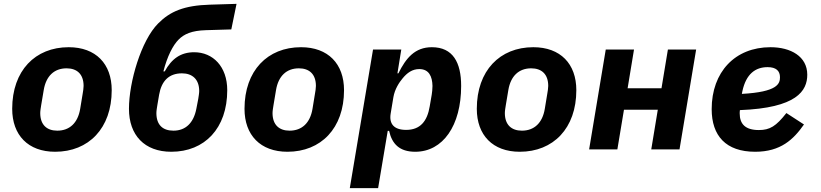

<svg xmlns="http://www.w3.org/2000/svg" viewBox="-20 -772 4241 992"><path d="M264.9 12.1C437.9 12.1 557.2 -109 557.2 -306.1C557.2 -442.1 475.1 -528.1 334.9 -528.1C161.9 -528.1 43 -407 43 -209.9C43 -73.9 125 12.1 264.9 12.1ZM187.9 -187.9C187.9 -199.9 191.1 -217 192.8 -229L206 -307.2C218 -378.9 259.9 -419 323.9 -419C377.8 -419 411.9 -388.8 411.9 -328.1C411.9 -316.1 409.1 -299 407 -286.9L394.2 -209.2C382.1 -137.1 339.8 -96.9 275.9 -96.9C221.9 -96.9 187.9 -127.1 187.9 -187.9Z M865.1 12.1C1037.3 12.1 1154.1 -109 1154.1 -306.1C1154.1 -427.9 1080.3 -502.1 983.3 -502.1C914.1 -502.1 867.2 -469.1 831 -403.1H824.2C844.1 -480.8 873.2 -538 903.1 -567.8C931.1 -595.9 970.2 -614 1044 -616.1L1175.1 -620L1202.1 -752.1L1065 -747.9C931.1 -744 859 -713.1 797.2 -650.9C709.2 -562.9 646.3 -348 646.3 -209.9C646.3 -73.9 726.2 12.1 865.1 12.1ZM788 -187.9C788 -199.9 791.2 -217 793 -229L802.2 -283C814.3 -353 852.3 -393.1 920.1 -393.1C973 -393.1 1009.2 -362.9 1009.2 -301.8C1009.2 -290.1 1006 -273.1 1004.3 -261L994.3 -209.2C980.1 -137.1 939.3 -96.9 876.1 -96.9C820.3 -96.9 788 -127.1 788 -187.9Z M1465.2 12.1C1638.1 12.1 1757.5 -109 1757.5 -306.1C1757.5 -442.1 1675.4 -528.1 1535.2 -528.1C1362.2 -528.1 1243.3 -407 1243.3 -209.9C1243.3 -73.9 1325.3 12.1 1465.2 12.1ZM1388.1 -187.9C1388.1 -199.9 1391.3 -217 1393.1 -229L1406.2 -307.2C1418.3 -378.9 1460.2 -419 1524.1 -419C1578.1 -419 1612.2 -388.8 1612.2 -328.1C1612.2 -316.1 1609.4 -299 1607.2 -286.9L1594.5 -209.2C1582.4 -137.1 1540.1 -96.9 1476.2 -96.9C1422.2 -96.9 1388.1 -127.1 1388.1 -187.9Z M1787.3 199.9H1933.6L1983.3 -95.9H1990.4C2005.3 -28.1 2044.4 12.1 2125.4 12.1C2268.5 12.1 2362.6 -122.9 2362.6 -328.1C2362.6 -448.9 2320.3 -528.1 2211.3 -528.1C2123.6 -528.1 2077.4 -471.9 2038.4 -393.1H2033.4L2053.3 -516H1907.3ZM1998.6 -186.1 2012.4 -269.2C2019.5 -312.1 2043.3 -346.9 2059.3 -366.1C2083.5 -396 2110.4 -415.1 2146.3 -415.1C2196.4 -415.1 2213.4 -377.1 2214.5 -328.1C2214.5 -311.1 2212.4 -295.1 2210.6 -283L2200.3 -223C2187.5 -144.9 2150.6 -100.9 2078.5 -100.9C2015.3 -100.9 1989.3 -132.1 1998.6 -186.1Z M2665.5 12.1C2838.4 12.1 2957.7 -109 2957.7 -306.1C2957.7 -442.1 2875.7 -528.1 2735.4 -528.1C2562.5 -528.1 2443.5 -407 2443.5 -209.9C2443.5 -73.9 2525.6 12.1 2665.5 12.1ZM2588.4 -187.9C2588.4 -199.9 2591.6 -217 2593.4 -229L2606.5 -307.2C2618.6 -378.9 2660.5 -419 2724.4 -419C2778.4 -419 2812.5 -388.8 2812.5 -328.1C2812.5 -316.1 2809.7 -299 2807.5 -286.9L2794.7 -209.2C2782.7 -137.1 2740.4 -96.9 2676.5 -96.9C2622.5 -96.9 2588.4 -127.1 2588.4 -187.9Z M3023.8 0H3169.7L3203.8 -204.9H3378.6L3344.8 0H3490.8L3576.7 -516H3430.8L3397.7 -316.1H3222.7L3255.7 -516H3109.7Z M3881.7 12.1C4013.8 12.1 4079.9 -51.8 4133.9 -128.9L4043 -187.9C3989.7 -120 3957.7 -100.1 3900.9 -100.1C3831 -100.1 3801.8 -131 3801.8 -186.1C3801.8 -191.1 3801.8 -195 3802.9 -203.1C4096.9 -214.1 4150.9 -302.9 4150.9 -386C4150.9 -480.8 4065 -528.1 3960.9 -528.1C3777.7 -528.1 3657 -399.9 3657 -208.1C3657 -71 3729.8 12.1 3881.7 12.1ZM3812.9 -286.9 3815.7 -301.1C3834.9 -389.9 3882.8 -425.1 3946 -425.1C3989.7 -425.1 4009.9 -405.9 4009.9 -372.9C4009.9 -339.8 3997.9 -296.9 3812.9 -286.9Z"/></svg>

Font: Margiela Mono Italic Bold It
Style: Regular
Weight: 700
Designer: Mike Abbink, Paul van der Laan, Pieter van Rosmalen
Foundry: Bold Monday
Version: Version 2.003 2021